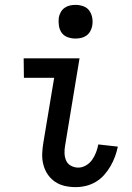

<svg xmlns="http://www.w3.org/2000/svg" viewBox="-20 -759 540 787"><path d="M290 8Q267 8 245 3Q223 -2 205 -14.5Q187 -27 175 -45Q163 -63 157.5 -85Q152 -107 153 -130Q154 -153 158 -176L202 -440H78L77 -520H306L247 -163Q244 -147 244.5 -131Q245 -115 251 -101Q257 -87 271 -79.5Q285 -72 301 -72Q317 -72 332.5 -81Q348 -90 358 -104.5Q368 -119 374 -135Q380 -151 383 -167L463 -158Q459 -138 451.5 -117.5Q444 -97 433 -78Q422 -59 407 -42Q392 -25 372.5 -13.5Q353 -2 332 3Q311 8 290 8ZM289 -601Q273 -601 257.5 -606.5Q242 -612 233 -624.5Q224 -637 221.5 -653.5Q219 -670 221 -687Q223 -698 229 -709Q235 -720 245 -727Q255 -734 266.5 -736.5Q278 -739 290 -739Q306 -739 321.5 -733.5Q337 -728 346 -715.5Q355 -703 358 -686.5Q361 -670 358 -653Q356 -642 350 -631Q344 -620 334 -613Q324 -606 312.5 -603.5Q301 -601 289 -601Z"/></svg>

Font: Iosevka Medium
Style: Italic
Weight: 500
Italic angle: -9°
Monospace: yes
Designer: Belleve Invis
Foundry: Belleve Invis
Version: Version 32.5.0; ttfautohint (v1.8.4)